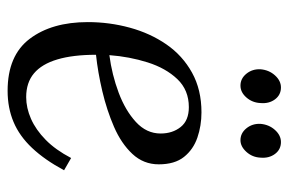

<svg xmlns="http://www.w3.org/2000/svg" viewBox="-150 -616 776 517"><g transform="rotate(90 238.5 -357.0)"><path d="M282 -511Q318 -511 350 -500Q382 -489 402 -464Q422 -439 422 -396Q422 -355 394 -325Q366 -295 321 -275.5Q276 -256 225 -244Q174 -232 127 -227Q127 -165 139.5 -123Q152 -81 177 -60Q202 -39 241 -39Q270 -39 299.5 -52Q329 -65 356 -91.5Q383 -118 405 -160L438 -141Q410 -89 378 -55Q346 -21 308 -5Q270 11 224 11Q129 11 84 -48.5Q39 -108 39 -205Q39 -263 54 -318Q69 -373 99 -416.5Q129 -460 175 -485.5Q221 -511 282 -511ZM268 -477Q222 -477 192.5 -446Q163 -415 147.5 -366Q132 -317 128 -263Q181 -270 229 -288Q277 -306 308 -334.5Q339 -363 339 -401Q339 -433 321.5 -455Q304 -477 268 -477ZM357 -616Q338 -616 325 -632Q312 -648 313 -670Q315 -693 329.5 -709Q344 -725 362 -725Q382 -725 394 -709Q406 -693 404 -670Q403 -648 388.5 -632Q374 -616 357 -616ZM210 -616Q191 -616 178 -632Q165 -648 166 -670Q168 -693 182.5 -709Q197 -725 215 -725Q235 -725 247 -709Q259 -693 257 -670Q256 -648 242 -632Q228 -616 210 -616Z"/></g></svg>

Font: Lora Italic
Style: Italic
Weight: 400
Italic angle: -3°
Designer: Olga Karpushina, Alexei Vanyashin (Cyrillic)
Foundry: Cyreal
Version: Version 2.210; ttfautohint (v1.8.1.43-b0c9)